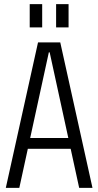

<svg xmlns="http://www.w3.org/2000/svg" viewBox="-20 -904 473 924"><path d="M163 -700H270L425 0H361L219 -652H215L73 0H8ZM101 -240H333V-188H101ZM183 -884V-772H123V-884ZM310 -884V-772H250V-884Z"/></svg>

Font: Pathway Extreme Condensed ExtraLight
Style: Regular
Weight: 250
Width: 3
Version: Version 1.001;gftools[0.9.26]